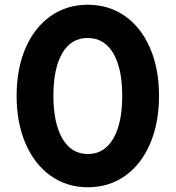

<svg xmlns="http://www.w3.org/2000/svg" viewBox="-20 -777 740 809"><path d="M50 -373Q50 -487 87.5 -574Q125 -661 193 -709Q261 -757 349 -757Q439 -757 507 -709Q575 -661 612.5 -574Q650 -487 650 -373Q650 -259 612.5 -171.5Q575 -84 507 -36Q439 12 350 12Q262 12 194 -36Q126 -84 88 -171.5Q50 -259 50 -373ZM350 -128Q419 -128 457 -192.5Q495 -257 495 -373Q495 -489 457 -553Q419 -617 349 -617Q280 -617 242.5 -553Q205 -489 205 -373Q205 -258 243 -193Q281 -128 350 -128Z"/></svg>

Font: Evergrow Sans 
Style: ExtraBold
Weight: 800
Foundry: 10Web
Version: Version 1.000